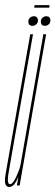

<svg xmlns="http://www.w3.org/2000/svg" viewBox="-42 -736 220 762"><path d="M25 0 31 -35Q28 -28 24.5 -20.5Q11.5 6 -5 6Q-10.5 6 -14 3.5Q-27 -5 -20 -43.5Q-11.5 -92.5 4.5 -184L78 -600H89L14.5 -179Q-0.5 -94.5 -8 -50Q-15 -10.5 -5 -5.5Q-3.5 -5 -2 -5Q8.5 -5 23 -35.5Q34.5 -60.5 39 -79.5L130 -600H141L36 0ZM87 -633.5Q70.5 -633.5 70.5 -650.5Q70.5 -660 77.2 -665.8Q84 -671.5 92 -671.5Q108.5 -671.5 108.5 -654.5Q108.5 -645.5 102 -639.5Q95.5 -633.5 87 -633.5ZM136.5 -633.5Q120 -633.5 120 -650.5Q120 -660 126.8 -665.8Q133.5 -671.5 141.5 -671.5Q158 -671.5 158 -654.5Q158 -645.5 151.5 -639.5Q145 -633.5 136.5 -633.5ZM93.5 -705.5 95.5 -715.5H154.5L153.5 -705.5Z"/></svg>

Font: Anybody UltraCondensed Thin
Style: Italic
Weight: 100
Width: 1
Italic angle: -10°
Designer: Tyler Finck
Foundry: Etcetera Type Company
Version: Version 1.010; ttfautohint (v1.8.3) -l 8 -r 50 -G 200 -x 14 